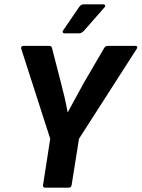

<svg xmlns="http://www.w3.org/2000/svg" viewBox="-20 -867 654 887"><path d="M190 0Q176 0 179 -13L212 -226L78 -642Q76 -648 79.5 -651.5Q83 -655 88 -655H208Q219 -655 221 -642L262 -483Q271 -449 278.5 -416.5Q286 -384 292 -350H294Q312 -384 330 -416Q348 -448 366 -482L460 -643Q467 -655 476 -655H605Q612 -655 613.5 -651Q615 -647 612 -642L345 -226L311 -13Q309 0 298 0ZM278 -713Q272 -713 270 -718Q268 -723 272 -727L345 -834Q354 -847 366 -847H456Q464 -847 465.5 -842Q467 -837 461 -831L368 -725Q363 -720 357.5 -716.5Q352 -713 345 -713Z"/></svg>

Font: Sofia Sans Semi Condensed ExtraBold
Style: Italic
Weight: 800
Italic angle: -9°
Version: Version 4.100